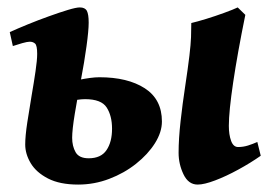

<svg xmlns="http://www.w3.org/2000/svg" viewBox="-20 -477 733 517"><path d="M14.6 -353 6.3 -390.6Q26.9 -399.9 54.9 -411.4Q83 -422.9 111.6 -433.1Q140.1 -443.4 162.6 -450.2Q185.1 -457 194.8 -457Q209 -457 213.9 -447.8Q218.8 -438.5 218.8 -416Q218.8 -395 212.9 -352.1Q207 -309.1 197.8 -261.2Q188.5 -213.9 181.4 -170.7Q174.3 -127.4 174.3 -106Q174.3 -83.5 183.6 -67.1Q192.9 -50.8 218.8 -50.8Q252 -50.8 266.8 -72.8Q281.7 -94.7 281.7 -130.4Q281.7 -165 267.3 -187.5Q252.9 -210 209 -210Q189.5 -210 160.2 -202.4Q130.9 -194.8 116.2 -186L125.5 -243.7Q153.8 -253.9 189.9 -261.5Q226.1 -269 247.6 -269Q323.7 -269 369.9 -239.3Q416 -209.5 416 -149.9Q416 -121.1 397.2 -91.3Q378.4 -61.5 346.4 -36.1Q314.5 -10.7 274.2 4.6Q233.9 20 190.4 20Q141.1 20 109.4 3.7Q77.6 -12.7 62.7 -37.6Q47.9 -62.5 47.9 -87.9Q47.9 -110.8 53.5 -147.5Q59.1 -184.1 65.4 -221.2Q71.3 -255.4 75.7 -285.4Q80.1 -315.4 80.1 -332Q80.1 -354.5 74.5 -359.6Q68.8 -364.7 60.1 -364.7Q53.7 -364.7 39.8 -360.8Q25.9 -356.9 14.6 -353ZM682.1 -57.6Q654.3 -38.1 621.6 -20.3Q588.9 -2.4 559.3 8.8Q529.8 20 512.2 20Q487.3 20 474.1 -7.6Q460.9 -35.2 460.9 -65.4Q460.9 -103 466.3 -151.1Q471.7 -199.2 478 -240.2Q486.3 -295.4 490 -326.7Q493.7 -357.9 494.4 -377.2Q495.1 -396.5 495.1 -415Q510.3 -418.5 534.9 -426Q559.6 -433.6 583.7 -442.4Q607.9 -451.2 620.1 -457L640.6 -437Q619.6 -334 607.9 -255.4Q596.2 -176.8 596.2 -138.2Q596.2 -114.3 602.3 -97.7Q608.4 -81.1 621.1 -81.1Q634.8 -81.1 647.9 -85.2Q661.1 -89.4 672.9 -94.7Z"/></svg>

Font: Gentium Book Plus
Style: Bold Italic
Weight: 700
Italic angle: -8°
Designer: Victor Gaultney, Annie Olsen, Iska Routamaa, Becca Hirsbrunner
Foundry: SIL International
Version: Version 6.101